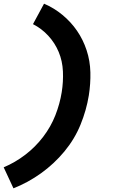

<svg xmlns="http://www.w3.org/2000/svg" viewBox="-54 -861 650 1042"><path d="M19 161Q98 130 169 79Q240 28 295.5 -39Q351 -106 383 -184.5Q415 -263 428 -343Q438 -406 436.5 -468.5Q435 -531 416 -588.5Q397 -646 364 -694Q331 -742 285 -780Q239 -818 185 -841L125 -730Q172 -706 208 -667Q244 -628 264.5 -579Q285 -530 287.5 -473.5Q290 -417 281 -361Q271 -298 246.5 -235.5Q222 -173 180 -118Q138 -63 83 -21Q28 21 -34 47Z"/></svg>

Font: Iosevka Sparkle Heavy Oblique
Style: Regular
Weight: 900
Italic angle: -9°
Designer: Belleve Invis
Foundry: Belleve Invis
Version: Version 4.5.0; ttfautohint (v1.8.3)